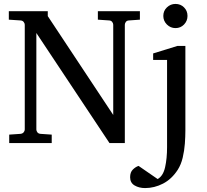

<svg xmlns="http://www.w3.org/2000/svg" viewBox="-20 -728 1053 977"><path d="M691.9 -627.9 636.2 -624Q625.5 -623.5 620.4 -616.5Q615.2 -609.4 615.2 -602.1V0H537.1L165 -560.1V-68.8Q165 -61.5 170.2 -54.7Q175.3 -47.9 186 -46.9L243.2 -43V0H26.9V-43L84 -46.9Q94.7 -47.9 100.3 -54.7Q106 -61.5 106 -68.8V-602.1Q106 -609.4 100.3 -616.5Q94.7 -623.5 84 -624L24.9 -627.9V-670.9H223.1V-646L556.2 -143.1V-602.1Q556.2 -609.4 550.8 -616.5Q545.4 -623.5 535.2 -624L478 -627.9V-670.9H691.9ZM934.1 -647Q934.1 -621.6 916.5 -603.3Q898.9 -585 873 -585Q847.7 -585 829.3 -603.3Q811 -621.6 811 -647Q811 -672.9 829.3 -690.4Q847.7 -708 873 -708Q898.9 -708 916.5 -690.4Q934.1 -672.9 934.1 -647ZM923.3 -64Q923.3 -34.2 920.7 2.4Q918 39.1 909.7 74.2Q901.4 109.4 884.3 136.2Q853.5 183.6 809.6 206.3Q765.6 229 718.3 229Q687.5 229 664.8 215.6Q642.1 202.1 642.1 173.8Q642.1 148.4 656 134.8Q669.9 121.1 685.1 116.2L782.2 183.1Q810.1 167.5 820.1 123Q830.1 78.6 830.1 21V-422.9H759.3V-456.1L882.3 -494.1H923.3Z"/></svg>

Font: Charis
Style: Regular
Weight: 400
Designer: Walt Agee, Miriam Martin, Annie Olsen, Victor Gaultney, Lorna Priest, Alan Ward, Bob Hallissy, Martin Hosken, Sharon Cor
Foundry: SIL Global
Version: Version 7.000